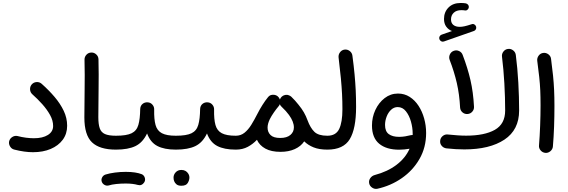

<svg xmlns="http://www.w3.org/2000/svg" viewBox="-20 -965 3751 1269"><path d="M40.5 -31.2Q44.9 -49.3 61.3 -59.6Q77.6 -69.8 95.7 -65.9Q123 -58.6 151.9 -54.9Q180.7 -51.3 204.1 -51.3Q262.2 -51.3 296.6 -73Q331.1 -94.7 331.1 -132.3Q331.1 -168.5 310.8 -205.1Q290.5 -241.7 259.3 -276.6Q228 -311.5 193.8 -341.8Q179.7 -354.5 178.7 -373.8Q177.7 -393.1 189.9 -407.2Q202.6 -421.4 221.9 -422.6Q241.2 -423.8 255.4 -411.1Q302.2 -369.6 340.3 -325Q378.4 -280.3 401.1 -232.7Q423.8 -185.1 423.8 -133.8Q423.8 -80.6 394.8 -41.3Q365.7 -2 314.9 19.5Q264.2 41 198.2 41Q142.1 41 75.2 23.9Q57.1 20 46.9 3.4Q36.6 -13.2 40.5 -31.2Z M537.6 -188.5Q537.6 -280.8 539.3 -373.8Q541 -466.8 538.6 -569.8Q538.1 -588.9 551 -603Q564 -617.2 583 -617.7Q601.6 -618.7 616 -605.5Q630.4 -592.3 630.9 -573.2Q633.3 -471.7 631.6 -377.4Q629.9 -283.2 629.9 -189.9Q629.9 -144 639.2 -117.2Q648.4 -90.3 673.6 -79.1Q698.7 -67.9 746.1 -67.9H746.6Q765.6 -67.9 779.1 -54.4Q792.5 -41 792.5 -22Q792.5 -2.9 779.1 10.5Q765.6 23.9 746.6 23.9H746.1Q638.7 23.9 588.1 -24.2Q537.6 -72.3 537.6 -188.5Z M700.2 -22Q700.2 -41 713.9 -54.4Q727.5 -67.9 746.6 -67.9Q815.9 -67.9 849.6 -84.2Q883.3 -100.6 894.5 -139.4Q905.8 -178.2 906.7 -245.1Q907.7 -266.1 922.1 -278.1Q936.5 -290 956.1 -288.6Q975.1 -287.6 987.5 -273.2Q1000 -258.8 999 -240.2Q997.6 -176.8 1008.1 -138.9Q1018.6 -101.1 1050 -84.5Q1081.5 -67.9 1142.1 -67.9H1142.6Q1161.6 -67.9 1175 -54.4Q1188.5 -41 1188.5 -22Q1188.5 -2.9 1175 10.5Q1161.6 23.9 1142.6 23.9H1142.1Q1065.9 23.9 1019.8 -0.2Q973.6 -24.4 952.1 -83Q923.8 -22.9 875.2 0.5Q826.7 23.9 746.6 23.9Q727.5 23.9 713.9 10.5Q700.2 -2.9 700.2 -22ZM652.3 234.9Q647.9 220.7 655.3 207Q662.6 193.4 677.7 188.5Q704.1 180.2 740 175.5Q775.9 170.9 811 170.9Q878.4 170.9 918.5 187Q933.1 194.8 937.5 211.2Q941.9 227.5 932.6 241.2Q917 264.6 890.6 257.3Q858.4 248 811 248Q777.8 248 748 251.2Q718.3 254.4 698.7 260.7Q684.1 264.6 670.4 256.8Q656.7 249 652.3 234.9Z M1096.2 -22Q1096.2 -41 1109.9 -54.4Q1123.5 -67.9 1142.6 -67.9Q1211.9 -67.9 1245.6 -84.2Q1279.3 -100.6 1290.5 -139.4Q1301.8 -178.2 1302.7 -245.1Q1303.7 -266.1 1318.1 -278.1Q1332.5 -290 1352.1 -288.6Q1371.1 -287.6 1383.5 -273.2Q1396 -258.8 1395 -240.2Q1393.6 -176.8 1404.1 -138.9Q1414.6 -101.1 1446 -84.5Q1477.5 -67.9 1538.1 -67.9H1538.6Q1557.6 -67.9 1571 -54.4Q1584.5 -41 1584.5 -22Q1584.5 -2.9 1571 10.5Q1557.6 23.9 1538.6 23.9H1538.1Q1461.9 23.9 1415.8 -0.2Q1369.6 -24.4 1348.1 -83Q1319.8 -22.9 1271.2 0.5Q1222.7 23.9 1142.6 23.9Q1123.5 23.9 1109.9 10.5Q1096.2 -2.9 1096.2 -22ZM1127 208.5Q1127 189 1141.4 173.6Q1155.8 158.2 1178.7 158.2Q1194.8 158.2 1206.1 164.8Q1217.3 171.4 1223.6 181.6Q1231.9 193.8 1231.9 209Q1231.9 225.1 1221.2 243.9Q1210.4 262.7 1178.7 262.7Q1157.7 262.7 1146.5 253.4Q1135.3 244.1 1130.9 231.9Q1127 221.7 1127 208.5Z M1492.7 -22Q1492.7 -41 1506.1 -54.4Q1519.5 -67.9 1538.6 -67.9Q1571.3 -67.9 1595.9 -87.6Q1620.6 -107.4 1640.9 -140.1Q1661.1 -172.9 1681.2 -212.4Q1696.8 -243.2 1715.1 -272Q1733.4 -300.8 1751 -322.3L1752 -323.7Q1766.6 -341.3 1791 -338.4Q1805.2 -336.9 1815.9 -328.1Q1825.7 -319.8 1830.1 -307.1Q1833.5 -317.9 1841.3 -325.2Q1848.6 -332 1857.4 -335.4Q1857.4 -335.4 1857.9 -335.4Q1858.9 -335.4 1859.9 -335.9Q1860.4 -336.4 1860.8 -336.4Q1861.3 -336.4 1862.3 -336.4Q1862.8 -336.9 1863.8 -336.9Q1864.3 -336.9 1864.3 -337.4Q1865.7 -337.4 1866.7 -337.4Q1866.7 -337.4 1866.7 -337.4Q1868.2 -337.9 1869.1 -337.9Q1869.1 -337.9 1869.6 -337.9Q1870.6 -337.9 1871.6 -337.9Q1871.6 -337.9 1872.1 -337.9Q1873 -337.9 1874 -337.9Q1874 -337.9 1874.5 -337.9Q1875.5 -337.9 1876.5 -337.9Q1876.5 -337.9 1877 -337.9Q1877.9 -337.9 1879.4 -337.9Q1879.4 -337.9 1879.4 -337.9Q1880.9 -337.4 1881.8 -337.4Q1881.8 -337.4 1881.8 -337.4Q1883.3 -336.9 1884.3 -336.9Q1884.3 -336.9 1884.3 -336.9Q1885.7 -336.4 1886.7 -335.9Q1886.7 -335.9 1886.7 -335.9Q1897.5 -333 1905.3 -325.7Q1932.1 -299.8 1952.6 -273.4Q1974.6 -246.6 1988.5 -222.4Q2002.4 -198.2 2012.7 -169.9Q2031.2 -119.6 2057.9 -93.8Q2084.5 -67.9 2143.1 -67.9H2143.6Q2162.6 -67.9 2176 -54.4Q2189.5 -41 2189.5 -22Q2189.5 -2.9 2176 10.5Q2162.6 23.9 2143.6 23.9H2143.1Q2089.4 23.9 2052.2 8.8Q2015.1 -6.3 1990.7 -30.8Q1968.8 2 1928.5 20.3Q1888.2 38.6 1834 38.6Q1772.9 38.6 1734.1 17.3Q1695.3 -3.9 1678.2 -41Q1652.3 -13.2 1617.9 5.4Q1583.5 23.9 1538.6 23.9Q1519.5 23.9 1506.1 10.5Q1492.7 -2.9 1492.7 -22ZM1840.8 -259.8Q1833 -266.1 1829.6 -276.4Q1826.7 -269 1821.8 -263.2Q1807.1 -246.1 1790.5 -222.4Q1773.9 -198.7 1763.2 -177.2Q1748.5 -146.5 1748.5 -121.6Q1748.5 -91.8 1768.1 -72.5Q1787.6 -53.2 1832 -53.2Q1876 -53.2 1899.2 -73Q1922.4 -92.8 1922.4 -123Q1922.4 -160.6 1890.1 -205.1Q1880.4 -218.3 1869.1 -231Q1856.9 -244.6 1841.8 -258.8L1840.8 -259.8Z M2097.7 -22Q2097.7 -41 2111.1 -54.4Q2124.5 -67.9 2143.6 -67.9Q2200.2 -67.9 2221.7 -112.5Q2243.2 -157.2 2243.2 -242.7Q2243.2 -294.9 2240.7 -343Q2238.3 -391.1 2232.9 -448.5Q2227.5 -505.9 2217.8 -585.4Q2215.8 -604 2227.3 -619.4Q2238.8 -634.8 2257.3 -637.2Q2275.9 -639.6 2291.3 -627.9Q2306.6 -616.2 2309.1 -597.7Q2318.4 -528.3 2323.5 -473.4Q2328.6 -418.5 2331.1 -367.4Q2333.5 -316.4 2333.5 -258.3Q2333.5 -114.3 2291.7 -45.2Q2250 23.9 2143.6 23.9Q2124.5 23.9 2111.1 10.5Q2097.7 -2.9 2097.7 -22Z M2610.4 -346.7Q2653.3 -346.7 2687.7 -324.7Q2722.2 -302.7 2746.3 -265.6Q2770.5 -228.5 2783.4 -181.9Q2796.4 -135.3 2796.4 -85.9Q2796.4 9.3 2752.7 85.4Q2709 161.6 2635.7 212.4Q2562.5 263.2 2473.6 282.7Q2455.6 286.1 2439.5 275.1Q2423.3 264.2 2419.9 246.1Q2416.5 227.5 2427.5 212.2Q2438.5 196.8 2456.5 191.9Q2541.5 169.4 2600.6 124.5Q2659.7 79.6 2687 18.1Q2650.9 24.4 2618.2 24.4Q2533.7 24.4 2486.1 -15.1Q2438.5 -54.7 2438.5 -135.7Q2438.5 -189.9 2460.9 -238.3Q2483.4 -286.6 2522.5 -316.7Q2561.5 -346.7 2610.4 -346.7ZM2524.9 -139.2Q2524.9 -96.7 2549.6 -78.6Q2574.2 -60.5 2617.7 -60.5Q2637.7 -60.5 2657.5 -63.7Q2677.2 -66.9 2696.3 -71.8Q2701.7 -73.2 2707.5 -72.8Q2707.5 -78.1 2707.5 -83Q2707.5 -120.6 2696.3 -160.9Q2685.1 -201.2 2663.1 -229.2Q2641.1 -257.3 2608.4 -257.3Q2584 -257.3 2564.9 -239.5Q2545.9 -221.7 2535.4 -194.3Q2524.9 -167 2524.9 -139.2Z M2884.3 -705.6Q2880.9 -714.4 2885 -723.4Q2889.2 -732.4 2898.4 -735.8L2967.3 -759.8Q2943.4 -769 2929 -789.3Q2914.6 -809.6 2914.6 -839.8Q2914.6 -885.3 2944.3 -915.3Q2974.1 -945.3 3024.4 -945.3Q3043.5 -945.3 3058.1 -942.9Q3067.9 -940.9 3073.7 -933.6Q3079.6 -926.3 3078.6 -917.5Q3078.1 -908.2 3070.3 -901.1Q3062.5 -894 3052.7 -896Q3042 -897.9 3029.8 -897.9Q2997.1 -897.9 2979 -880.9Q2960.9 -863.8 2960.9 -836.9Q2960.9 -812.5 2976.6 -800Q2992.2 -787.6 3019 -787.6Q3033.2 -787.6 3050.8 -791.5Q3068.4 -795.4 3096.7 -804.7Q3106.9 -808.6 3115.7 -803.2Q3124.5 -797.9 3127 -788.1Q3129.4 -778.8 3124.8 -770.8Q3120.1 -762.7 3112.3 -760.3L2914.1 -690.9Q2904.8 -687.5 2896.2 -692.1Q2887.7 -696.8 2884.3 -705.6ZM2889.2 -34.2Q2890.6 -53.2 2905.5 -65.7Q2920.4 -78.1 2939 -76.2Q2973.6 -72.8 3003.2 -70.6Q3032.7 -68.4 3061 -68.4Q3182.1 -68.4 3250.5 -106.9Q3318.8 -145.5 3318.8 -234.4Q3318.8 -319.8 3313.5 -414.1Q3308.1 -508.3 3297.9 -589.8Q3295.4 -608.9 3307.1 -624Q3318.8 -639.2 3337.4 -641.6Q3356 -644 3371.3 -632.3Q3386.7 -620.6 3389.2 -601.6Q3400.4 -514.6 3405.8 -418.9Q3411.1 -323.2 3411.1 -234.4Q3411.1 -106.9 3314 -42.2Q3216.8 22.5 3048.8 22.5Q3020.5 22.5 2991.9 20.8Q2963.4 19 2930.7 15.6Q2911.6 13.2 2899.4 -1.2Q2887.2 -15.6 2889.2 -34.2ZM2951.7 -569.8Q2945.3 -587.9 2953.4 -605.2Q2961.4 -622.6 2979 -628.9Q2996.6 -635.7 3014.2 -627.7Q3031.7 -619.6 3038.1 -601.6Q3070.8 -516.1 3089.4 -435.8Q3107.9 -355.5 3112.8 -260.7Q3114.3 -241.7 3101.8 -227.3Q3089.4 -212.9 3070.3 -211.4Q3051.3 -210 3036.9 -222.2Q3022.5 -234.4 3021 -253.4Q3016.6 -340.8 2999.3 -416.3Q2981.9 -491.7 2951.7 -569.8Z M3530.8 -563.5Q3528.8 -582 3540.3 -597.4Q3551.8 -612.8 3570.3 -615.2Q3588.9 -617.7 3604.5 -606Q3620.1 -594.2 3622.1 -575.7Q3630.4 -513.2 3635.3 -465.3Q3640.1 -417.5 3642.3 -370.6Q3644.5 -323.7 3644.5 -264.2Q3644.5 -197.8 3642.1 -127.7Q3639.6 -57.6 3634.3 2.9Q3632.8 21.5 3617.9 34.2Q3603 46.9 3584.5 45.4Q3565.4 43.5 3553 28.8Q3540.5 14.2 3542.5 -4.4Q3547.4 -64.5 3550 -134Q3552.7 -203.6 3552.7 -268.6Q3552.7 -324.7 3550.8 -367.9Q3548.8 -411.1 3543.9 -456.5Q3539.1 -502 3530.8 -563.5Z"/></svg>

Font: Mikhak-FD Medium
Style: Regular
Weight: 500
Designer: Amin Abedi
Version: Version 3.2